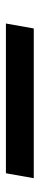

<svg xmlns="http://www.w3.org/2000/svg" viewBox="228 -660 131 626"><g transform="rotate(90 293.0 -346.5)"><path d="M56.2 -300.8 72.3 -391.6H560.5L544.4 -300.8Z"/></g></svg>

Font: Cascadia Code
Style: Italic
Weight: 400
Italic angle: -10°
Designer: Aaron Bell
Foundry: Saja Typeworks
Version: Version 2407.024